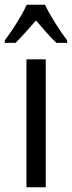

<svg xmlns="http://www.w3.org/2000/svg" viewBox="-46 -786 302 806"><path d="M143 -766H66C47 -723 10 -665 -26 -616V-606H19C43 -629 74 -665 105 -700C135 -665 163 -632 191 -606H236V-616C203 -660 164 -721 143 -766ZM146 0V-537H65V0Z"/></svg>

Font: Noto Sans Lao Looped ExtraCondensed
Style: Regular
Weight: 400
Width: 2
Designer: Mark Frömberg, Ben Mitchell
Foundry: The Fontpad Ltd
Version: Version 1.002